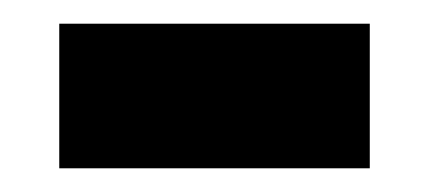

<svg xmlns="http://www.w3.org/2000/svg" viewBox="-20 -349 362 162"><path d="M30 -207V-329H292V-207Z"/></svg>

Font: Noto Naskh Arabic
Style: Regular
Weight: 400
Designer: Monotype Design Team, David Williams, Mohamad Dakak and Nizar Qandah
Foundry: Monotype Imaging Inc.
Version: Version 2.013